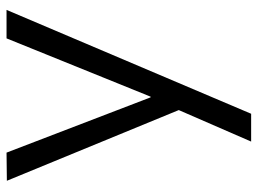

<svg xmlns="http://www.w3.org/2000/svg" viewBox="-118 -442 770 573"><g transform="rotate(-90 266.5 -155.0)"><path d="M131 210 225 -6 14 -519 98 -520 263 -90H265L439 -520H524L214 210Z"/></g></svg>

Font: M PLUS 1 Thin
Style: Regular
Weight: 400
Version: Version 1.001